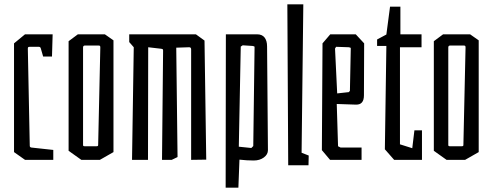

<svg xmlns="http://www.w3.org/2000/svg" viewBox="-20 -741 2284 890"><path d="M45 -36V-540L96 -582H224L221 -479H180L169 -517Q167 -524 160 -524H118Q112 -524 110.5 -522Q109 -520 109 -515L118 -65Q118 -58 126 -57L227 -46V0H96Z M298 -42V-550L341 -582H466L506 -554V-36L443 0H357ZM426 -63Q432 -63 433.5 -64.5Q435 -66 435 -69L445 -521Q445 -526 443.5 -528Q442 -530 436 -530H374Q365 -530 365 -521V-69Q365 -66 366.5 -64.5Q368 -63 374 -63Z M600 -522 579 -546V-582H888L928 -553L936 -1L866 0V-512Q866 -522 857 -522L797 -520L803 -13L776 0H731L736 -506Q736 -511 734.5 -512.5Q733 -514 727 -515L667 -522L666 0H592Z M1027 -582H1171Q1195 -582 1206.5 -567Q1218 -552 1218 -526L1222 -45Q1222 -25 1203 -11Q1184 3 1156 3Q1124 3 1090 -1L1085 129H1026ZM1154 -64 1160 -522Q1160 -525 1158.5 -526Q1157 -527 1151 -528L1105 -531L1096 -525L1087 -61L1145 -55Z M1312 -721H1386L1378 -33L1411 -20L1410 25H1316Z M1472 -45 1475 -540 1511 -582H1629L1668 -540L1667 -299Q1667 -255 1630 -256L1541 -259L1547 -63L1559 -57H1656V0H1510ZM1597 -314 1602 -320 1606 -516Q1606 -519 1604.5 -520Q1603 -521 1597 -522L1538 -524L1533 -516L1543 -308Z M1764 -49 1771 -528H1728V-558L1771 -581L1788 -710H1836V-582H1934V-522H1834V-72L1891 -54L1901 -137H1936V0H1807Z M1991 -42V-550L2034 -582H2159L2199 -554V-36L2136 0H2050ZM2119 -63Q2125 -63 2126.5 -64.5Q2128 -66 2128 -69L2138 -521Q2138 -526 2136.5 -528Q2135 -530 2129 -530H2067Q2058 -530 2058 -521V-69Q2058 -66 2059.5 -64.5Q2061 -63 2067 -63Z"/></svg>

Font: Bahianita
Style: Regular
Weight: 400
Designer: Pablo Cosgaya & Dani Raskovsky
Foundry: Pablo Cosgaya & Dani Raskovsky
Version: Version 1.008